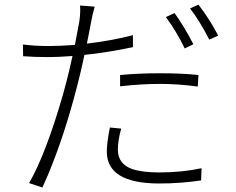

<svg xmlns="http://www.w3.org/2000/svg" viewBox="-20 -790 1040 847"><path d="M833 -594.7 794.9 -576.2Q759.8 -649.4 711.9 -714.8L750 -732.4Q793 -672.9 833 -594.7ZM509.8 -409.2V-459Q588.9 -466.8 684.6 -466.8Q788.1 -466.8 855.5 -459L852.5 -408.2Q764.6 -419.9 688.5 -419.9Q602.5 -419.9 509.8 -409.2ZM566.4 -634.8V-582Q450.2 -557.6 352.5 -547.9Q338.9 -481.4 321.3 -414.1Q263.7 -189.5 190.4 -15.6Q177.7 14.6 167 37.1L108.4 17.6Q182.6 -111.3 257.8 -373Q264.6 -399.4 271.5 -423.8Q285.2 -474.6 299.8 -543Q236.3 -538.1 194.3 -538.1Q130.9 -538.1 82 -542L81.1 -593.8Q131.8 -586.9 196.3 -586.9Q241.2 -586.9 310.5 -591.8Q327.1 -676.8 330.1 -696.3Q335.9 -739.3 333 -765.6L397.5 -760.7Q385.7 -716.8 381.8 -692.4Q378.9 -676.8 372.1 -641.6Q366.2 -612.3 363.3 -597.7Q472.7 -610.4 566.4 -634.8ZM464.8 -227.5 514.6 -222.7Q500 -169.9 500 -129.9Q500 -67.4 561.5 -44.9Q606.4 -29.3 681.6 -29.3Q783.2 -29.3 869.1 -47.9L867.2 5.9Q776.4 19.5 680.7 19.5Q452.1 18.6 451.2 -120.1Q451.2 -160.2 464.8 -227.5ZM818.4 -752.9 855.5 -769.5Q909.2 -699.2 942.4 -632.8L903.3 -615.2Q859.4 -700.2 818.4 -752.9Z"/></svg>

Font: Taipei Sans TC Beta Light
Style: Regular
Weight: 300
Designer: JT Foundry
Foundry: JT Foundry
Version: Version 1.000